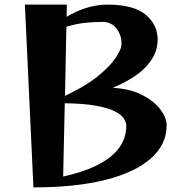

<svg xmlns="http://www.w3.org/2000/svg" viewBox="-20 -800 776 833"><path d="M88 -780H270L269 -727Q312 -753 357 -766.5Q402 -780 446 -780Q559 -780 611.5 -736.5Q664 -693 664 -628Q664 -622 663.5 -616Q663 -610 662 -604Q656 -556 611 -508Q566 -460 469 -419Q545 -415 597 -388Q649 -361 676 -325Q703 -289 703 -256Q703 -173 634.5 -112.5Q566 -52 437 -19.5Q308 13 125 13ZM262 -384Q349 -425 401.5 -467Q454 -509 478.5 -544.5Q503 -580 506 -599Q507 -603 507 -606.5Q507 -610 507 -614Q507 -648 485 -676.5Q463 -705 425 -705Q382 -705 345 -700.5Q308 -696 268 -684ZM254 -34Q338 -53 391.5 -78.5Q445 -104 474.5 -133Q504 -162 516 -192.5Q528 -223 528 -253Q528 -270 517 -286.5Q506 -303 477 -317.5Q448 -332 395.5 -341.5Q343 -351 261 -352Z"/></svg>

Font: Reggae One
Style: Regular
Weight: 400
Designer: Fontworks Inc.
Foundry: Fontworks Inc.
Version: Version 1.100